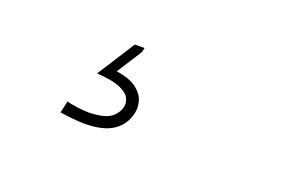

<svg xmlns="http://www.w3.org/2000/svg" viewBox="-46 -134 691 465"><g transform="rotate(20 300.0 99.0)"><path d="M189 210Q176.5 210 157.2 208Q138 206 126 204L133 173Q140 176 159.2 178.5Q178.5 181 189 181Q229.5 180 245.5 168.5Q261.5 157 266 139Q268.5 128.5 263.2 117Q258 105.5 238 96.5Q218 87.5 177 85L239 -12H264L261 0L220 64Q256 69.5 273.2 83.2Q290.5 97 294.8 113.2Q299 129.5 296 143Q289.5 174.5 263.8 192.2Q238 210 189 210Z"/></g></svg>

Font: Commissioner Flair Thin
Style: Italic
Weight: 100
Italic angle: -12°
Designer: Kostas Bartsokas
Foundry: Kostas Bartsokas
Version: Version 1.000; ttfautohint (v1.8.3)